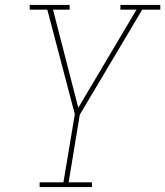

<svg xmlns="http://www.w3.org/2000/svg" viewBox="-20 -755 667 775"><path d="M140 0V-19H236L282 -294L171 -716H100V-735H261V-716H194L296 -320L531 -716H466V-735H627V-716H554L302 -292L257 -19H351V0Z"/></svg>

Font: Iosevka Slab ThExObl
Style: Regular
Weight: 100
Width: 7
Italic angle: -9°
Monospace: yes
Designer: Belleve Invis
Foundry: Belleve Invis
Version: Version 11.1.1; ttfautohint (v1.8.3)